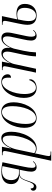

<svg xmlns="http://www.w3.org/2000/svg" viewBox="1062 -1664 826 3023"><g transform="rotate(-90 1475.5 -153.0)"><path d="M356 10C395 10 423 -13 448 -40L442 -48C417 -22 401 -7 378 -7C353 -7 344 -26 344 -64C344 -97 351 -144 362 -193L432 -528C387 -538 329 -545 282 -545C150 -545 88 -486 88 -391C88 -311 138 -267 225 -261C189 -252 163 -227 136 -147C111 -69 88 -33 58 -33C33 -33 19 -49 20 -84C0 -84 -16 -67 -16 -42C-16 -14 4 7 39 7C91 7 112 -39 145 -143C174 -234 203 -258 262 -258H314L300 -191C291 -147 284 -109 284 -77C284 -25 306 10 356 10ZM265 -268C192 -268 151 -312 151 -389C151 -473 192 -535 293 -535C318 -535 345 -533 371 -528L317 -268Z M599 -432 456 240H600L602 230H585C546 230 529 227 529 202C529 193 531 179 534 164L561 37C565 20 567 7 571 -15C594 1 616 10 651 10C824 10 912 -231 912 -385C912 -490 879 -546 812 -546C739 -546 688 -478 651 -394H648L676 -536H544L542 -526H555C593 -526 609 -521 609 -493C609 -482 605 -461 599 -432ZM646 -1C610 -1 586 -16 575 -28L634 -308C654 -397 714 -524 790 -524C833 -524 852 -488 852 -400C852 -244 771 -1 646 -1Z M1126 10C1297 10 1376 -208 1376 -351C1376 -490 1310 -546 1225 -546C1055 -546 974 -329 974 -184C974 -52 1036 10 1126 10ZM1128 0C1070 0 1035 -44 1035 -164C1035 -327 1102 -536 1221 -536C1282 -536 1315 -485 1315 -369C1315 -214 1252 0 1128 0Z M1601 10C1689 10 1738 -43 1738 -87C1738 -100 1733 -108 1727 -111C1703 -42 1666 -1 1606 -1C1545 -1 1506 -63 1506 -182C1506 -345 1583 -535 1693 -535C1738 -535 1762 -509 1764 -444C1765 -426 1764 -409 1762 -393C1799 -393 1817 -414 1817 -444C1817 -495 1781 -545 1698 -545C1533 -545 1445 -347 1445 -190C1445 -55 1508 10 1601 10Z M2424 10C2462 10 2487 -7 2514 -38L2508 -46C2486 -22 2470 -8 2447 -8C2417 -8 2409 -36 2409 -73C2409 -93 2412 -123 2418 -149L2456 -328C2463 -363 2475 -409 2475 -447C2475 -503 2450 -544 2388 -544C2328 -544 2284 -507 2234 -407H2231C2233 -419 2234 -431 2234 -442C2234 -499 2212 -544 2147 -544C2091 -544 2042 -508 1993 -408H1991L2016 -536H1884L1882 -526H1894C1931 -526 1944 -520 1944 -493C1944 -484 1941 -468 1937 -450L1843 0H1904L1978 -343C1988 -394 2054 -522 2124 -522C2164 -522 2174 -485 2174 -453C2174 -418 2164 -376 2154 -330L2127 -206C2112 -137 2101 -63 2099 0H2162C2164 -62 2173 -133 2187 -197L2221 -348C2233 -394 2293 -522 2365 -522C2405 -522 2414 -487 2414 -454C2414 -417 2403 -368 2394 -330L2364 -189C2356 -153 2348 -113 2348 -79C2348 -27 2371 10 2424 10Z M2747 10C2859 10 2925 -66 2925 -175C2925 -263 2874 -307 2771 -307C2747 -307 2713 -302 2682 -297L2733 -536H2597L2595 -526H2610C2645 -526 2658 -519 2658 -491C2658 -480 2655 -464 2650 -438L2616 -276C2609 -242 2596 -180 2596 -134C2596 -36 2648 10 2747 10ZM2745 0C2686 0 2655 -31 2655 -117C2655 -157 2666 -220 2681 -286C2702 -292 2733 -296 2759 -296C2829 -296 2863 -252 2863 -178C2863 -84 2819 0 2745 0Z"/></g></svg>

Font: Noto Serif Display Condensed Light
Style: Italic
Weight: 300
Width: 3
Italic angle: -12°
Designer: Monotype Design Team
Foundry: Monotype Imaging Inc.
Version: Version 2.009